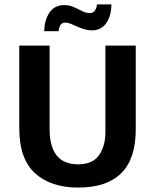

<svg xmlns="http://www.w3.org/2000/svg" viewBox="-20 -836 701 867"><path d="M67 -630H204V-253Q204 -175 235.5 -134.5Q267 -94 333 -94Q398 -94 427 -135Q456 -176 456 -241V-630H593V-251Q593 -119 527.5 -54Q462 11 333 11Q209 11 138 -54Q67 -119 67 -256ZM180 -695Q180 -744 203 -778.5Q226 -813 270 -813Q289 -813 304 -807.5Q319 -802 332.5 -795Q346 -788 358.5 -782.5Q371 -777 385 -777Q401 -777 408.5 -788Q416 -799 418 -816H483Q483 -765 460 -732Q437 -699 396 -699Q376 -699 359 -704.5Q342 -710 327 -716.5Q312 -723 299.5 -728.5Q287 -734 276 -734Q259 -734 252.5 -722.5Q246 -711 245 -695Z"/></svg>

Font: Mukta
Style: Bold
Weight: 700
Designer: Girish Dalvi and Yashodeep Gholap
Foundry: Ek Type
Version: Version 2.538;PS 1.002;hotconv 16.6.51;makeotf.lib2.5.65220;